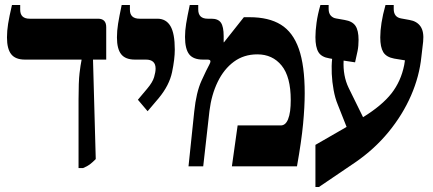

<svg xmlns="http://www.w3.org/2000/svg" viewBox="-20 -667 1738 770"><path d="M295 7V-267Q295 -340 299 -373.5Q303 -407 307 -426V-428H80Q42 -428 25 -449.5Q8 -471 8 -517Q8 -543 12.5 -571.5Q17 -600 28 -647H61V-628Q61 -592 99 -592H373Q406 -592 406 -558V-428H353L364 -29Q350 -15 340 -7.5Q330 0 313 7Z M572 -221 533 -267 570 -311Q592 -337 598 -357.5Q604 -378 604 -392Q604 -428 565 -428H521Q483 -428 466 -449.5Q449 -471 449 -517Q449 -543 453.5 -571.5Q458 -600 468 -647H501V-628Q501 -592 540 -592H611Q646 -592 663.5 -562.5Q681 -533 681 -468Q681 -430 670 -377.5Q659 -325 617 -274Z M736 0 759 -220Q767 -297 788 -343Q809 -389 819 -407Q824 -416 824 -421Q824 -428 812 -428H794Q755 -428 738.5 -449.5Q722 -471 722 -519Q722 -544 726.5 -572Q731 -600 741 -647H775V-629Q775 -592 813 -592H828Q855 -592 866 -576Q877 -560 877 -522V-498L878 -497L958 -598H981Q1058 -598 1106.5 -568Q1155 -538 1178.5 -471Q1202 -404 1202 -293Q1202 -239 1195.5 -170Q1189 -101 1171 0H910L933 -164H1106Q1125 -164 1135 -188Q1141 -203 1143.5 -222Q1146 -241 1146 -266Q1146 -359 1109.5 -404Q1073 -449 1012 -449Q958 -449 918 -419.5Q878 -390 853 -338.5Q828 -287 820 -222L795 0Z M1245 83V-86L1370 -158L1334 -249Q1324 -273 1318 -305.5Q1312 -338 1310.5 -371Q1309 -404 1312 -431L1301 -433Q1269 -438 1257 -458Q1245 -478 1245 -518Q1245 -543 1249.5 -576Q1254 -609 1265 -647H1298V-631Q1298 -614 1306.5 -604.5Q1315 -595 1328 -593L1362 -587Q1393 -582 1405.5 -563.5Q1418 -545 1418 -507Q1418 -482 1414 -462.5Q1410 -443 1404 -417L1358 -424Q1355 -363 1378 -315L1436 -197Q1512 -244 1550 -292.5Q1588 -341 1601 -406L1604 -425L1561 -432Q1529 -438 1517 -458Q1505 -478 1505 -517Q1505 -543 1510 -575.5Q1515 -608 1526 -647H1559V-631Q1559 -598 1589 -593L1622 -587Q1652 -582 1666.5 -561Q1681 -540 1677 -500L1670 -440Q1662 -361 1628.5 -284Q1595 -207 1538.5 -138Q1482 -69 1405 -16L1259 83Z"/></svg>

Font: Noto Serif Hebrew Condensed ExtraBold
Style: Regular
Weight: 800
Width: 3
Designer: Monotype Design Team
Foundry: Monotype Imaging Inc.
Version: Version 2.004; ttfautohint (v1.8.4.7-5d5b)